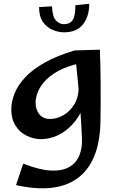

<svg xmlns="http://www.w3.org/2000/svg" viewBox="-20 -731 626 1028"><path d="M65.8 260 104.2 145.2Q190.8 179 251.8 182Q312.8 185 350.5 163.2Q388.2 141.5 404.9 101Q421.5 60.5 418.8 6Q416.5 -38 414 -83.8Q411.5 -129.5 407 -183.5Q402.5 -237.5 396 -305.2Q389.5 -373 380 -461L514.5 -465Q516.5 -430 517.4 -383.2Q518.2 -336.5 518.8 -283.6Q519.2 -230.8 518.9 -177.2Q518.5 -123.8 517.8 -75Q514.8 35.8 482.4 110.5Q450 185.2 391 226.2Q332 267.2 250.1 275.2Q168.2 283.2 65.8 260ZM201.2 14Q158.8 14 121.9 -4.6Q85 -23.2 62.8 -58.6Q40.5 -94 40.5 -145Q40.5 -187 58.2 -231.2Q76 -275.5 115.4 -317.5Q154.8 -359.5 220 -396.2Q285.2 -433 380 -461L416 -394Q338.2 -377.2 289.8 -349.8Q241.2 -322.2 215.4 -291.4Q189.5 -260.5 180 -231.6Q170.5 -202.8 170.5 -182.8Q170.5 -143.8 190.8 -118.9Q211 -94 248.5 -94Q282.8 -94 318.2 -113.5Q353.8 -133 377.9 -172.4Q402 -211.8 401.2 -270.5L459.5 -314Q453.8 -225 428.1 -162.8Q402.5 -100.5 364.6 -61.5Q326.8 -22.5 284.2 -4.2Q241.8 14 201.2 14ZM323 -558Q293 -558 261.8 -571Q230.5 -584 209.9 -613.5Q189.2 -643 189.2 -693L258.5 -697Q260.5 -642.5 279.2 -622Q298 -601.5 321.5 -601.5Q355.8 -601.5 369.9 -625.1Q384 -648.8 383.5 -702.8L457.8 -711Q457.8 -643 424.4 -600.5Q391 -558 323 -558Z"/></svg>

Font: Marhey Light
Style: Regular
Weight: 300
Designer: Nur Syamsi & Bustanul Arifin
Foundry: Namelatype
Version: Version 1.000